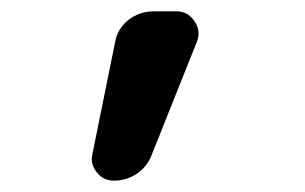

<svg xmlns="http://www.w3.org/2000/svg" viewBox="-20 -190 540 340"><path d="M181.6 129.9Q163.1 129.9 151.4 115.2Q139.6 100.6 143.6 83L183.6 -114.3Q187.5 -138.7 207 -154.3Q226.6 -169.9 252 -169.9H293Q312.5 -169.9 324.2 -152.8Q335.9 -135.7 329.1 -117.2L248 85.9Q240.2 105.5 222.2 117.7Q204.1 129.9 181.6 129.9Z"/></svg>

Font: Rounded Mgen+ 2m medium
Style: Regular
Weight: 500
Designer: [Source Han Sans]
Ryoko NISHIZUKA  (kana & ideographs); Paul D. Hunt (Latin, Greek & Cyrillic); Wenlong ZHANG  (bopomofo
Version: Version 1.059.20150602